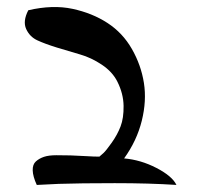

<svg xmlns="http://www.w3.org/2000/svg" viewBox="-20 -752 559 543"><path d="M84 -229Q73 -253 72.5 -270Q72 -287 81.5 -295.5Q91 -304 104.5 -308.5Q118 -313 139.5 -313Q161 -313 179.5 -312.5Q198 -312 222 -310.5Q246 -309 261 -309Q266 -313 273 -319.5Q280 -326 296 -348.5Q312 -371 321 -394.5Q330 -418 329.5 -452.5Q329 -487 312 -521Q298 -549 268 -569Q238 -589 206.5 -598Q175 -607 141 -617.5Q107 -628 85.5 -638Q64 -648 54 -670Q44 -692 60 -723Q129 -739 185 -727Q241 -715 284 -687Q327 -659 353 -613.5Q379 -568 387 -517.5Q395 -467 381 -410.5Q367 -354 331 -304Q378 -300 422.5 -277Q467 -254 479 -229Q403 -234 304.5 -234Q206 -234 146 -232L85 -229Z"/></svg>

Font: HarSinai
Style: Regular
Weight: 400
Version: Version 1.1